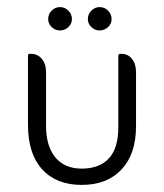

<svg xmlns="http://www.w3.org/2000/svg" viewBox="-20 -512 463 542"><path d="M116 -458Q116 -472 126 -482Q136 -492 149 -492Q163 -492 173 -482Q183 -472 183 -458Q183 -445 173 -435.5Q163 -426 149 -426Q136 -426 126 -435.5Q116 -445 116 -458ZM228 -458Q228 -472 238 -482Q248 -492 261 -492Q275 -492 285 -482Q295 -472 295 -458Q295 -445 285 -435.5Q275 -426 261 -426Q248 -426 238 -435.5Q228 -445 228 -458ZM211 10Q139 10 99 -34Q59 -78 59 -159V-354Q59 -360 63 -360H68Q86 -360 98 -346Q110 -332 110 -308V-156Q110 -100 136 -68Q162 -36 211 -36Q260 -36 287 -64.5Q314 -93 314 -153V-354Q314 -360 319 -360H323Q341 -360 352.5 -346Q364 -332 364 -308V-156Q364 -77 323 -33.5Q282 10 211 10Z"/></svg>

Font: Zain Light
Style: Regular
Weight: 300
Designer: Zain,Boutros
Foundry: Mobile Telecommunications Company (Zain), 2024
Version: Version 1.51; ttfautohint (v1.8.4)